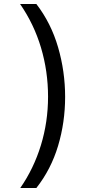

<svg xmlns="http://www.w3.org/2000/svg" viewBox="-20 -812 459 967"><path d="M82 135Q150 37 186 -80.5Q222 -198 222 -325Q222 -453 186.5 -572Q151 -691 81 -792H163Q237 -696 272.5 -574Q308 -452 308 -324Q308 -196 272.5 -77.5Q237 41 163 135Z"/></svg>

Font: hexgurmukhi15
Style: Book
Weight: 400
Designer: Jelle Bosma - Monotype Design Team
Foundry: Monotype Imaging Inc.
Version: Version 2.003